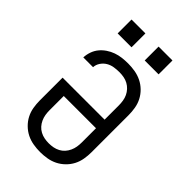

<svg xmlns="http://www.w3.org/2000/svg" viewBox="-277 -1045 1154 1154"><g transform="rotate(45 300.0 -468.0)"><path d="M300 8Q271 8 241.5 3Q212 -2 186 -15Q160 -28 138.5 -49Q117 -70 103.5 -96Q90 -122 85 -151.5Q80 -181 80 -210V-404H437V-525Q437 -544 434 -563Q431 -582 423 -599Q415 -616 402 -630Q389 -644 372.5 -653Q356 -662 337 -665.5Q318 -669 299 -669Q276 -669 253.5 -665.5Q231 -662 211.5 -650.5Q192 -639 179 -619.5Q166 -600 165 -578H82Q83 -603 91.5 -627.5Q100 -652 116 -671.5Q132 -691 153.5 -705.5Q175 -720 199 -728.5Q223 -737 248 -740Q273 -743 299 -743Q328 -743 357.5 -738Q387 -733 413.5 -720Q440 -707 461.5 -686Q483 -665 496.5 -639Q510 -613 515 -583.5Q520 -554 520 -525V-210Q520 -181 515 -151.5Q510 -122 496.5 -96Q483 -70 461.5 -49Q440 -28 414 -15Q388 -2 358.5 3Q329 8 300 8ZM300 -66Q319 -66 337.5 -69.5Q356 -73 373 -82Q390 -91 402.5 -105Q415 -119 423 -136.5Q431 -154 434 -172.5Q437 -191 437 -210V-331H163V-210Q163 -191 166 -172.5Q169 -154 177 -136.5Q185 -119 197.5 -105Q210 -91 227 -82Q244 -73 262.5 -69.5Q281 -66 300 -66ZM356 -826V-944H474V-826ZM126 -826V-944H244V-826Z"/></g></svg>

Font: Iosevka SS04 Extended
Style: Regular
Weight: 400
Width: 7
Monospace: yes
Designer: Belleve Invis
Foundry: Belleve Invis
Version: Version 19.0.0; ttfautohint (v1.8.4)